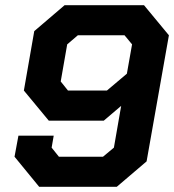

<svg xmlns="http://www.w3.org/2000/svg" viewBox="-20 -720 671 740"><path d="M36 -116 51 -197H187L179 -151L207 -116H377L419 -151L447 -312L380 -255H168L72 -371L112 -600L229 -700H535L631 -584L545 -98L430 0H131ZM392 -371 469 -436 489 -549 460 -584H280L239 -549L214 -406L242 -371Z"/></svg>

Font: Chakra Petch
Style: Bold Italic
Weight: 700
Italic angle: -10°
Designer: Katatrad Aksorn Co.,Ltd.
Foundry: Cadson Demak Co.,Ltd.
Version: Version 1.000; ttfautohint (v1.6)